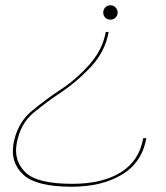

<svg xmlns="http://www.w3.org/2000/svg" viewBox="-20 -703 628 728"><path d="M392 -582Q379 -508 325 -450Q271 -392 203 -347Q162 -320 109 -277Q56 -234 43 -157Q32 -93 76.5 -49.5Q121 -6 254 -6Q368 -6 438 -49.5Q508 -93 523 -179H535Q518 -86 441.5 -40.5Q365 5 252 5Q117 5 68 -41Q19 -87 31 -157Q45 -237 102 -283.5Q159 -330 208 -362Q267 -400 318 -457Q369 -514 381 -582ZM398.5 -683Q410 -683 418 -675Q426 -667 426 -655.5Q426 -644 418 -636.2Q410 -628.5 398.5 -628.5Q387 -628.5 379.2 -636.2Q371.5 -644 371.5 -655.5Q371.5 -667 379.2 -675Q387 -683 398.5 -683Z"/></svg>

Font: Anybody UltraExpanded Thin
Style: Italic
Weight: 100
Width: 9
Italic angle: -10°
Designer: Tyler Finck
Foundry: Etcetera Type Company
Version: Version 1.010; ttfautohint (v1.8.3) -l 8 -r 50 -G 200 -x 14 